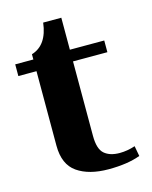

<svg xmlns="http://www.w3.org/2000/svg" viewBox="-100 -699 617 777"><g transform="rotate(-15 208.0 -311.0)"><path d="M392 -10Q339 10 259 10Q177 10 128 -24Q79 -58 79 -137V-449H3V-498H79V-520Q145 -540 156 -632H232V-498H376V-449H232V-137Q232 -82 255 -62Q278 -42 319 -42Q351 -42 384 -53Z"/></g></svg>

Font: Trirong
Style: Bold
Weight: 700
Designer: Katatrad Team
Foundry: CadsonDemak
Version: Version 1.001